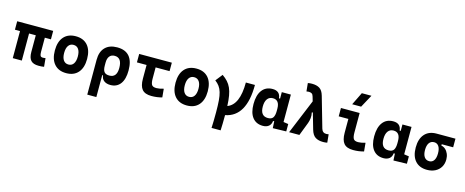

<svg xmlns="http://www.w3.org/2000/svg" viewBox="-47 -1636 6538 2702"><g transform="rotate(15 3222.5 -285.0)"><path d="M477.5 9.8Q399.4 9.8 364.5 -28.6Q329.6 -66.9 329.6 -151.4V-394.5H231.9V0H100.1V-394.5H25.9V-517.6H550.3V-394.5H461.4V-189Q461.4 -150.4 470 -133.1Q478.5 -115.7 506.8 -115.7Q515.1 -115.7 524.2 -116.7Q533.2 -117.7 545.4 -119.6L557.1 3.9Q536.6 7.3 520 8.5Q503.4 9.8 477.5 9.8Z M878.9 9.8Q767.1 9.8 705.6 -60.5Q644 -130.9 644 -258.8Q644 -387.2 705.6 -457.3Q767.1 -527.3 878.9 -527.3Q990.7 -527.3 1052.2 -457.3Q1113.8 -387.2 1113.8 -258.8Q1113.8 -130.9 1052.2 -60.5Q990.7 9.8 878.9 9.8ZM878.9 -115.7Q926.8 -115.7 952.6 -153.1Q978.5 -190.4 978.5 -258.8Q978.5 -327.6 952.6 -364.7Q926.8 -401.9 878.9 -401.9Q831.5 -401.9 805.4 -364.7Q779.3 -327.6 779.3 -258.8Q779.3 -190.4 805.4 -153.1Q831.5 -115.7 878.9 -115.7Z M1523.4 9.8Q1466.3 9.8 1430.9 -16.6Q1395.5 -43 1389.2 -94.7H1377.9V224.6H1245.6V-283.2Q1245.6 -399.9 1307.4 -463.6Q1369.1 -527.3 1482.4 -527.3Q1719.2 -527.3 1719.2 -253.9Q1719.2 -126.5 1668 -58.3Q1616.7 9.8 1523.4 9.8ZM1377.9 -234.9Q1377.9 -171.4 1399.9 -143.1Q1421.9 -114.7 1476.1 -114.7Q1584 -114.7 1584 -253.9Q1584 -402.8 1478.5 -402.8Q1430.2 -402.8 1404.1 -370.4Q1377.9 -337.9 1377.9 -278.8Z M2121.1 9.8Q2026.9 9.8 1985.4 -39.1Q1943.8 -87.9 1943.8 -195.3V-394.5H1803.2V-517.6H2278.8V-394.5H2075.7V-232.9Q2075.7 -171.4 2091.3 -143.6Q2106.9 -115.7 2160.2 -115.7Q2180.2 -115.7 2207.3 -120.4Q2234.4 -125 2264.2 -134.3L2275.9 -10.7Q2238.3 0 2199.5 4.9Q2160.6 9.8 2121.1 9.8Z M2636.7 9.8Q2524.9 9.8 2463.4 -60.5Q2401.9 -130.9 2401.9 -258.8Q2401.9 -387.2 2463.4 -457.3Q2524.9 -527.3 2636.7 -527.3Q2748.5 -527.3 2810.1 -457.3Q2871.6 -387.2 2871.6 -258.8Q2871.6 -130.9 2810.1 -60.5Q2748.5 9.8 2636.7 9.8ZM2636.7 -115.7Q2684.6 -115.7 2710.4 -153.1Q2736.3 -190.4 2736.3 -258.8Q2736.3 -327.6 2710.4 -364.7Q2684.6 -401.9 2636.7 -401.9Q2589.4 -401.9 2563.2 -364.7Q2537.1 -327.6 2537.1 -258.8Q2537.1 -190.4 2563.2 -153.1Q2589.4 -115.7 2636.7 -115.7Z M3056.2 224.6Q3058.6 176.8 3059.8 119.4Q3061 62 3061 -4.9Q3061 -105.5 3055.4 -174.8Q3049.8 -244.1 3035.6 -292Q3021.5 -339.8 2996.8 -373.5Q2972.2 -407.2 2934.1 -435.5L3014.2 -537.1Q3060.1 -504.9 3092.3 -469.5Q3124.5 -434.1 3145 -388.2Q3165.5 -342.3 3176.5 -279.5Q3187.5 -216.8 3190.9 -130.4Q3357.4 -191.9 3357.4 -517.6H3489.7Q3489.7 -55.7 3193.4 1.5Q3193.4 66.4 3192.1 122.1Q3190.9 177.7 3188.5 224.6Z M3744.1 9.8Q3647 9.8 3593.3 -58.3Q3539.6 -126.5 3539.6 -253.9Q3539.6 -384.3 3593.5 -455.8Q3647.5 -527.3 3746.1 -527.3Q3854.5 -527.3 3865.2 -423.8H3880.9V-517.6H4013.2V-118.2L4084.5 -107.4V0L3889.6 4.9L3884.3 -93.8H3867.2Q3862.3 -42 3829.3 -16.1Q3796.4 9.8 3744.1 9.8ZM3880.9 -242.7V-274.9Q3880.9 -402.8 3783.7 -402.8Q3731.9 -402.8 3703.4 -364Q3674.8 -325.2 3674.8 -253.9Q3674.8 -114.7 3784.7 -114.7Q3838.4 -114.7 3859.6 -146.7Q3880.9 -178.7 3880.9 -242.7Z M4623 9.8Q4553.2 9.8 4509.5 -18.3Q4465.8 -46.4 4443.8 -122.6L4377 -355L4362.8 -350.6Q4372.6 -308.6 4367.9 -268.3Q4363.3 -228 4350.6 -194.3L4275.9 0H4126L4334.5 -504.4L4315.4 -570.3Q4307.1 -600.6 4290 -610.8Q4272.9 -621.1 4248 -621.1Q4232.9 -621.1 4213.4 -617.2L4201.7 -736.3Q4230.5 -742.2 4261.7 -742.2Q4330.6 -742.2 4373.3 -715.3Q4416 -688.5 4437 -615.2L4564.5 -170.4Q4581.1 -111.3 4636.7 -111.3Q4651.9 -111.3 4671.4 -115.2L4683.1 3.9Q4654.3 9.8 4623 9.8Z M5060.5 9.8Q4966.3 9.8 4924.8 -39.1Q4883.3 -87.9 4883.3 -195.3V-396H4742.7V-517.6H5015.1V-232.9Q5015.1 -171.4 5030.8 -143.6Q5046.4 -115.7 5099.6 -115.7Q5140.6 -115.7 5203.6 -134.3L5215.3 -10.7Q5175.3 0 5138.9 4.9Q5102.5 9.8 5060.5 9.8ZM4881.8 -609.4 4972.7 -794.9H5112.8L5012.2 -609.4Z M5502 9.8Q5404.8 9.8 5351.1 -58.3Q5297.4 -126.5 5297.4 -253.9Q5297.4 -384.3 5351.3 -455.8Q5405.3 -527.3 5503.9 -527.3Q5612.3 -527.3 5623 -423.8H5638.7V-517.6H5771V-118.2L5842.3 -107.4V0L5647.5 4.9L5642.1 -93.8H5625Q5620.1 -42 5587.2 -16.1Q5554.2 9.8 5502 9.8ZM5638.7 -242.7V-274.9Q5638.7 -402.8 5541.5 -402.8Q5489.7 -402.8 5461.2 -364Q5432.6 -325.2 5432.6 -253.9Q5432.6 -114.7 5542.5 -114.7Q5596.2 -114.7 5617.4 -146.7Q5638.7 -178.7 5638.7 -242.7Z M6135.3 9.8Q6024.9 9.8 5963.9 -59.1Q5902.8 -127.9 5902.8 -253.9Q5902.8 -379.4 5963.9 -448.5Q6024.9 -517.6 6135.3 -517.6H6411.1V-392.1H6244.6V-372.6Q6278.3 -366.7 6305.2 -342.8Q6332 -318.8 6347.4 -282Q6362.8 -245.1 6362.8 -201.2Q6362.8 -137.7 6334.5 -90.3Q6306.2 -43 6255.1 -16.6Q6204.1 9.8 6135.3 9.8ZM6135.3 -115.7Q6179.2 -115.7 6203.4 -151.6Q6227.5 -187.5 6227.5 -253.9Q6227.5 -320.3 6203.4 -356.2Q6179.2 -392.1 6135.3 -392.1Q6088.9 -392.1 6063.5 -356.2Q6038.1 -320.3 6038.1 -253.9Q6038.1 -187.5 6063.5 -151.6Q6088.9 -115.7 6135.3 -115.7Z"/></g></svg>

Font: Cascadia Mono PL
Style: Bold
Weight: 700
Monospace: yes
Designer: Aaron Bell
Foundry: Saja Typeworks
Version: Version 2404.023; ttfautohint (v1.8.4)